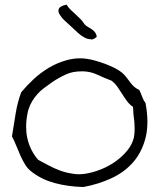

<svg xmlns="http://www.w3.org/2000/svg" viewBox="-20 -750 680 807"><path d="M591.8 -316.4Q599.6 -274.4 599.6 -238.3Q599.6 -204.1 592.8 -174.8Q578.1 -113.3 541.5 -70.3Q504.9 -27.3 449.7 -1.5Q394.5 24.4 330.1 36.1Q264.6 34.2 210.4 19.5Q156.2 4.9 115.2 -26.4Q97.7 -39.1 86.4 -57.1Q75.2 -75.2 66.4 -94.7Q57.6 -114.3 49.3 -135.3Q41 -156.2 30.3 -176.8Q38.1 -225.6 45.9 -273.4Q53.7 -321.3 69.3 -362.3Q91.8 -389.6 121.1 -417Q150.4 -444.3 185.5 -465.3Q220.7 -486.3 260.7 -497.1Q288.1 -504.9 317.4 -504.9Q330.1 -504.9 343.8 -502.9Q359.4 -501 380.4 -495.1Q401.4 -489.3 422.4 -481.4Q443.4 -473.6 462.4 -463.9Q481.4 -454.1 493.2 -444.3Q502.9 -435.5 510.7 -425.8Q518.6 -416 525.9 -405.8Q533.2 -395.5 542.5 -386.7Q551.8 -377.9 565.4 -372.1Q572.3 -358.4 577.6 -343.3Q583 -328.1 591.8 -316.4ZM543 -172.9Q545.9 -190.4 545.9 -208Q545.9 -221.7 544.9 -236.3Q540 -269.5 539.1 -300.8Q524.4 -310.5 513.7 -325.2Q502.9 -339.8 493.2 -355.5Q483.4 -371.1 473.1 -385.7Q462.9 -400.4 448.2 -411.1Q417 -422.9 389.2 -436Q361.3 -449.2 330.1 -450.2H324.2Q285.2 -450.2 257.8 -437.5Q227.5 -423.8 200.2 -405.3Q180.7 -391.6 165 -379.9Q149.4 -368.2 137.2 -354.5Q125 -340.8 115.2 -324.7Q105.5 -308.6 98.6 -287.1Q89.8 -250 89.8 -216.8Q89.8 -192.4 94.7 -169.9Q106.4 -117.2 140.6 -78.1Q161.1 -67.4 183.6 -55.2Q206.1 -43 231 -33.7Q255.9 -24.4 282.2 -20.5Q295.9 -17.6 310.5 -17.6Q323.2 -17.6 336.9 -19.5Q370.1 -24.4 404.3 -38.1Q438.5 -51.8 466.8 -72.3Q495.1 -92.8 515.6 -118.2Q536.1 -143.6 543 -172.9ZM386.7 -595.7Q375 -584 363.3 -584Q362.3 -584 362.3 -585Q348.6 -585 335 -592.3Q321.3 -599.6 307.6 -611.8Q293.9 -624 282.2 -635.7Q270.5 -646.5 254.9 -660.6Q239.3 -674.8 231.4 -688.5Q225.6 -696.3 225.6 -705.1Q225.6 -709 227.5 -712.9Q231.4 -724.6 259.8 -730.5Q266.6 -718.8 276.9 -709Q287.1 -699.2 297.4 -689.9Q307.6 -680.7 317.4 -670.9Q327.1 -661.1 335 -648.4Q340.8 -641.6 349.1 -637.2Q357.4 -632.8 365.2 -627.4Q373 -622.1 378.9 -614.7Q384.8 -607.4 386.7 -595.7Z"/></svg>

Font: Crafty Girls
Style: Regular
Weight: 400
Designer: Crystal Kluge
Foundry: Font Diner, Inc DBA Tart Workshop
Version: Version 1.000